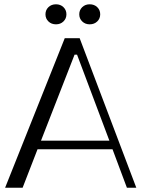

<svg xmlns="http://www.w3.org/2000/svg" viewBox="-20 -879 660 899"><path d="M3.9 0 283.2 -700.2H353L618.2 0H574.2L506.8 -180.2H155.8L85.9 0ZM242.2 -765.1Q220.7 -765.1 206.8 -778.6Q192.9 -792 192.9 -812Q192.9 -832 206.8 -845.5Q220.7 -858.9 242.2 -858.9Q263.2 -858.9 277.1 -845.5Q291 -832 291 -812Q291 -792 277.1 -778.6Q263.2 -765.1 242.2 -765.1ZM399.9 -765.1Q378.9 -765.1 365 -778.6Q351.1 -792 351.1 -812Q351.1 -832 365 -845.5Q378.9 -858.9 399.9 -858.9Q421.4 -858.9 435.3 -845.5Q449.2 -832 449.2 -812Q449.2 -792 435.3 -778.6Q421.4 -765.1 399.9 -765.1ZM171.9 -220.2H492.2L340.8 -623H329.1Z"/></svg>

Font: Ribes
Style: Regular
Weight: 400
Designer: Luigi Gorlero
Foundry: Collletttivo
Version: Version 2.100;Glyphs 3.2 (3217)